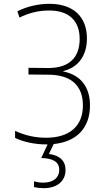

<svg xmlns="http://www.w3.org/2000/svg" viewBox="-20 -745 540 1005"><path d="M223 11H229L196 82C256 84 290 101 290 144C290 187 257 211 206 211C191 211 174 209 158 204V234C173 238 192 240 209 240C279 240 323 203 323 145C323 97 293 68 236 61L261 9C382 -3 451 -76 451 -193C451 -290 402 -353 311 -371V-373C390 -392 435 -454 435 -544C435 -657 364 -725 239 -725C178 -725 119 -710 71 -686L82 -653C133 -678 182 -690 238 -690C339 -690 397 -638 397 -541C397 -442 340 -389 233 -389L129 -390V-355L232 -354C352 -354 414 -297 414 -193C414 -85 344 -24 221 -24C164 -24 111 -36 59 -60V-23C103 -2 162 11 223 11Z"/></svg>

Font: Noto Sans Mono ExtraCondensed ExtraLight
Style: Regular
Weight: 200
Width: 2
Designer: Monotype Design Team
Foundry: Monotype Imaging Inc.
Version: Version 2.014